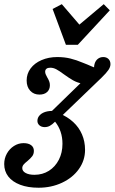

<svg xmlns="http://www.w3.org/2000/svg" viewBox="-69 -699 545 912"><path d="M-49 80.2Q-49 53.4 -36.5 30.7Q-23.9 7.9 -2.7 -5.6Q18.5 -19.1 42.9 -19.1Q65.8 -19.1 78.9 -9.4Q91.9 0.3 91.9 17.4Q91.9 32.7 84.1 43Q76.2 53.4 60.9 66.3Q48.9 75.6 42.8 83.1Q36.8 90.6 36.8 99.6Q36.8 114 52.6 122.6Q68.4 131.3 94.5 131.3Q133.1 131.3 163.3 112.3Q193.4 93.2 210.6 59.7Q227.7 26.1 227.7 -15.9Q227.7 -47 218.9 -73Q210.2 -99.1 192.6 -121Q178.9 -107.3 167.6 -101.2Q156.3 -95.2 143.4 -95.2Q128.1 -95.2 118.4 -103.6Q108.7 -112.1 108.7 -125Q108.7 -141.1 121.2 -153.2Q133.7 -165.3 155.1 -169.8Q176.5 -174.2 199.9 -170.2L155.7 -150.6L352.6 -342L377.5 -302.2Q347.4 -296.3 322 -301.6Q296.7 -306.8 278 -317.5Q259.2 -328.1 235 -345.7Q212.8 -362.2 198.6 -369.8Q184.4 -377.4 169.9 -377.4Q157.9 -377.4 151.7 -372.4Q145.5 -367.3 145.5 -358.1Q145.5 -352 148.4 -345.3Q151.2 -338.6 154.9 -332.2Q160.6 -322.8 164.3 -313.7Q168 -304.6 168 -294.4Q168 -274.1 154.8 -261.9Q141.5 -249.7 118.4 -249.7Q91.1 -249.7 74.4 -268.1Q57.6 -286.4 57.6 -316.9Q57.6 -348.7 76.4 -374Q95.2 -399.3 128.5 -413.6Q161.9 -428 202.9 -428Q237 -428 265.4 -421Q293.8 -414.1 326.3 -400.3Q336.2 -396.6 346.4 -392.3Q356.6 -388.1 366.8 -383.5Q377 -379 388.2 -374.9L379.1 -361.8Q375.9 -380.4 380.3 -395.7Q384.8 -411 395.7 -419.5Q406.6 -428 421.6 -428Q436.9 -428 446.3 -418.7Q455.7 -409.5 455.7 -394.1Q455.7 -381.1 446.1 -366.7Q436.4 -352.4 413.8 -330.4L220.8 -144.8L212.8 -160.5Q251.1 -144.7 278.6 -119.5Q306.1 -94.2 320.5 -60.6Q335 -27.1 335 12.8Q335 62.9 305.6 104.1Q276.2 145.3 225.5 169Q174.9 192.7 114.2 192.7Q63.6 192.7 26.7 178.6Q-10.2 164.5 -29.6 139.4Q-49 114.3 -49 80.2ZM452.5 -650 300.5 -486.1H244.1L180.9 -656.4L224.6 -679.2L329.3 -557.4L273.8 -553.3L423.7 -679.2Z"/></svg>

Font: Playfair Micro SmCond SmLight
Style: Italic
Weight: 360
Width: 4
Italic angle: -15.6°
Designer: Claus Eggers Sørensen
Foundry: Claus Eggers Sørensen
Version: Version 2.203;Glyphs 3.3 (3326)